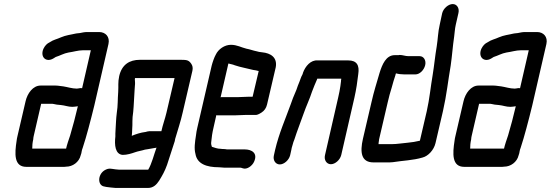

<svg xmlns="http://www.w3.org/2000/svg" viewBox="-20 -773 2717 947"><path d="M358 -336C336 -336 312 -344 292 -347L276 -349C269 -350 262 -351 254 -351H180C143 -351 115 -313 106 -273L66 -101C64 -94 63 -86 62 -79C52 -15 48 50 110 50H289C295 50 303 50 307 49C338 49 370 27 378 -7C381 -14 382 -21 383 -27C384 -32 385 -37 388 -44C399 -78 406 -102 416 -139C425 -175 437 -216 445 -252L515 -556C523 -592 500 -615 469 -615H409C397 -615 384 -612 374 -610L356 -608C329 -602 304 -599 281 -589C262 -580 243 -577 226 -565C211 -558 202 -548 194 -532C177 -492 207 -464 242 -484C246 -487 251 -490 255 -492C275 -498 295 -510 318 -514C341 -517 366 -525 388 -525H428L385 -338C375 -340 368 -336 358 -336ZM144 -86C144 -91 145 -96 146 -101L183 -261H234C237 -261 241 -261 245 -260L260 -257C266 -256 273 -256 280 -255C301 -253 316 -246 337 -246C348 -246 355 -248 364 -249C353 -202 339 -148 326 -105C320 -88 309 -55 306 -40H139C139 -55 140 -68 144 -86Z M776 -126H717L704 -124C703 -123 700 -122 697 -122C673 -119 652 -112 630 -103C631 -116 632 -122 632 -135L633 -156C633 -170 633 -179 634 -196C639 -230 640 -265 642 -297L644 -331C644 -344 647 -357 646 -367C646 -378 644 -381 646 -388H841L801 -217C794 -187 783 -158 776 -126ZM881 -218 929 -424C932 -438 930 -449 923 -459C911 -476 902 -478 873 -478H670C618 -478 581 -454 568 -398C561 -366 565 -349 563 -319C560 -284 562 -253 556 -216C552 -186 552 -160 550 -134L549 -114V-100C544 -58 548 -12 585 -9C607 -9 629 -16 646 -22C659 -27 680 -30 695 -35L708 -37C719 -39 732 -41 742 -43C745 -43 749 -44 752 -45C739 -10 729 34 711 64H569C561 64 540 61 534 60L525 59C515 58 505 61 494 68C460 91 462 143 495 147L504 149C514 150 540 154 550 154H710C736 154 752 138 765 118C781 92 793 71 804 40C817 0 829 -36 842 -77L844 -88C857 -133 871 -173 881 -218Z M1156 -294H1076C1073 -294 1071 -294 1068 -293L1104 -449C1104 -451 1105 -455 1107 -460C1118 -456 1127 -456 1138 -451C1167 -441 1199 -436 1229 -428L1242 -426C1245 -425 1250 -424 1254 -423H1256L1226 -296H1209C1198 -296 1169 -294 1156 -294ZM1189 -206H1237C1247 -205 1256 -209 1270 -218C1284 -227 1293 -240 1297 -257L1340 -441C1349 -490 1315 -511 1273 -515L1258 -517L1246 -520C1230 -523 1212 -530 1195 -533C1170 -539 1149 -552 1119 -552C1088 -552 1057 -531 1044 -503C1037 -491 1028 -465 1024 -449L953 -142C950 -129 948 -118 947 -108C941 -70 937 -40 944 -14C952 35 998 52 1060 52C1069 52 1078 54 1087 54H1166C1170 54 1173 56 1177 57C1198 65 1224 45 1233 25C1253 -18 1221 -36 1188 -36H1100C1094 -37 1089 -38 1082 -38C1079 -38 1074 -38 1069 -39C1052 -39 1038 -45 1025 -49C1023 -54 1020 -65 1022 -74C1024 -96 1027 -118 1033 -143L1047 -205C1050 -204 1052 -204 1055 -204H1135C1148 -204 1177 -206 1189 -206Z M1411 -7 1417 -34C1418 -39 1419 -47 1423 -58C1425 -68 1429 -77 1432 -85C1445 -126 1464 -174 1478 -214C1490 -249 1508 -286 1519 -321C1527 -342 1535 -362 1544 -382C1544 -383 1544 -384 1545 -385H1663C1664 -383 1661 -375 1662 -373L1659 -349C1656 -331 1653 -312 1648 -292L1583 -8C1577 16 1591 37 1612 37C1633 37 1657 16 1663 -8L1728 -291C1737 -331 1743 -371 1747 -407C1754 -452 1739 -475 1698 -475H1547C1513 -478 1486 -447 1474 -413C1474 -411 1473 -408 1471 -404C1464 -392 1462 -382 1457 -370C1452 -357 1446 -344 1442 -330L1437 -318C1430 -303 1420 -277 1414 -259C1388 -187 1356 -115 1337 -34L1331 -7C1325 17 1339 38 1360 38C1381 38 1405 17 1411 -7Z M2050 -496H1995C1978 -496 1967 -502 1951 -502C1948 -501 1945 -501 1941 -501H1927C1884 -501 1865 -455 1852 -413C1838 -364 1824 -322 1812 -268L1770 -88C1755 -22 1761 28 1822 28H1890C1898 28 1908 28 1917 27C1967 19 2017 18 2064 4C2092 -3 2120 -33 2128 -67L2165 -226C2183 -305 2190 -375 2203 -450C2210 -498 2213 -546 2220 -592C2223 -613 2223 -629 2228 -651L2241 -708C2247 -732 2234 -753 2213 -753C2192 -753 2167 -732 2161 -708L2149 -652C2140 -614 2140 -581 2134 -544C2126 -498 2122 -452 2114 -403C2104 -346 2099 -287 2085 -225L2051 -79C2030 -74 2012 -71 1990 -69C1963 -67 1939 -62 1911 -62H1847C1848 -68 1847 -72 1849 -79C1849 -83 1850 -86 1851 -91L1892 -267C1899 -296 1904 -317 1912 -341L1921 -373C1924 -383 1927 -393 1930 -401C1931 -404 1931 -407 1933 -411H1934C1944 -408 1960 -406 1974 -406H2029C2050 -406 2071 -427 2077 -451C2083 -475 2070 -496 2050 -496Z M2518 -336C2496 -336 2472 -344 2452 -347L2436 -349C2429 -350 2422 -351 2414 -351H2340C2303 -351 2275 -313 2266 -273L2226 -101C2224 -94 2223 -86 2222 -79C2212 -15 2208 50 2270 50H2449C2455 50 2463 50 2467 49C2498 49 2530 27 2538 -7C2541 -14 2542 -21 2543 -27C2544 -32 2545 -37 2548 -44C2559 -78 2566 -102 2576 -139C2585 -175 2597 -216 2605 -252L2675 -556C2683 -592 2660 -615 2629 -615H2569C2557 -615 2544 -612 2534 -610L2516 -608C2489 -602 2464 -599 2441 -589C2422 -580 2403 -577 2386 -565C2371 -558 2362 -548 2354 -532C2337 -492 2367 -464 2402 -484C2406 -487 2411 -490 2415 -492C2435 -498 2455 -510 2478 -514C2501 -517 2526 -525 2548 -525H2588L2545 -338C2535 -340 2528 -336 2518 -336ZM2304 -86C2304 -91 2305 -96 2306 -101L2343 -261H2394C2397 -261 2401 -261 2405 -260L2420 -257C2426 -256 2433 -256 2440 -255C2461 -253 2476 -246 2497 -246C2508 -246 2515 -248 2524 -249C2513 -202 2499 -148 2486 -105C2480 -88 2469 -55 2466 -40H2299C2299 -55 2300 -68 2304 -86Z"/></svg>

Font: Electronic
Style: CircIt
Weight: 900
Version: Version 1.011